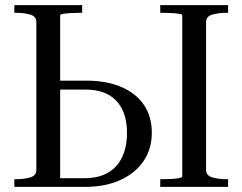

<svg xmlns="http://www.w3.org/2000/svg" viewBox="-20 -730 947 750"><path d="M692 -40V-670Q692 -674 680 -676Q668 -678 650 -679Q632 -680 615 -680H606V-710H871V-680H865Q834 -680 809.5 -673Q785 -666 785 -644V-66Q785 -44 809.5 -37Q834 -30 865 -30H871V0H606V-30H615Q632 -30 650 -31Q668 -32 680 -34.5Q692 -37 692 -40ZM312 0H36V-30H42Q74 -30 98 -37Q122 -44 122 -66V-644Q122 -666 98 -673Q74 -680 42 -680H36V-710H301V-680H292Q275 -680 257 -679Q239 -678 227 -676Q215 -674 215 -670V-34H310Q365 -34 402 -55.5Q439 -77 457.5 -117Q476 -157 476 -210Q476 -265 457.5 -302.5Q439 -340 403.5 -360Q368 -380 315 -380H175V-415H317Q396 -415 453.5 -390.5Q511 -366 542 -320.5Q573 -275 573 -212Q573 -148 540.5 -100.5Q508 -53 449.5 -26.5Q391 0 312 0Z"/></svg>

Font: Roboto Serif 144pt
Style: Regular
Weight: 400
Version: Version 1.008